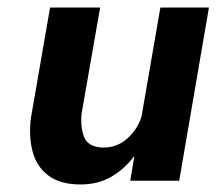

<svg xmlns="http://www.w3.org/2000/svg" viewBox="-20 -480 583 510"><path d="M197 -180 246 -460H113L62 -166Q56 -116 67 -76Q78 -36 109.5 -13Q141 10 194 10Q241 10 276.5 -11Q312 -32 337 -66L326 0H456L535 -460H406L356 -171Q346 -137 318 -112Q290 -87 252 -88Q213 -90 203 -117Q193 -144 197 -180Z"/></svg>

Font: Jost* 600 Semi Italic
Style: Italic
Weight: 600
Italic angle: -10°
Version: Version 3.200; ttfautohint (v0.97) -l 8 -r 50 -G 200 -x 14 -